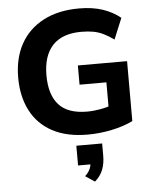

<svg xmlns="http://www.w3.org/2000/svg" viewBox="-64 -768 873 1104"><g transform="rotate(-5 372.5 -216.0)"><path d="M421 11Q300 11 217.5 -33.5Q135 -78 93 -159.5Q51 -241 51 -350Q51 -462 96.5 -544Q142 -626 228 -671Q314 -716 434 -716Q511 -716 569.5 -696.5Q628 -677 672 -641L622 -520Q590 -543 562 -556.5Q534 -570 504 -575.5Q474 -581 435 -581Q325 -581 269.5 -521.5Q214 -462 214 -349Q214 -237 266 -179Q318 -121 429 -121Q466 -121 505 -128Q544 -135 582 -149L554 -89V-279H399V-390H683V-44Q630 -18 560.5 -3.5Q491 11 421 11ZM439 284 385 248Q407 227 415 207Q423 187 423 165L454 183H350V69H499V140Q499 184 485.5 219.5Q472 255 439 284Z"/></g></svg>

Font: Mulish ExtraLight ExtraBold
Style: Regular
Weight: 800
Version: Version 3.603